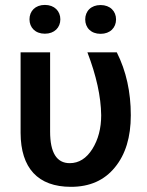

<svg xmlns="http://www.w3.org/2000/svg" viewBox="-20 -738 587 769"><path d="M98.1 -660.6C98.1 -627.9 121.1 -603 159.7 -603C198.2 -603 221.7 -627.9 221.7 -660.6C221.7 -693.4 198.2 -718.3 159.7 -718.3C121.1 -718.3 98.1 -693.4 98.1 -660.6ZM321.3 -660.2C321.3 -627.4 344.2 -602.5 382.8 -602.5C421.4 -602.5 444.8 -627.4 444.8 -660.2C444.8 -692.9 421.4 -717.8 382.8 -717.8C344.2 -717.8 321.3 -692.9 321.3 -660.2ZM62.5 -528.3V-205.6C63 -64.9 131.8 10.3 264.2 10.3C339.4 10.3 397.9 -15.6 440.4 -67.9C482.9 -119.6 503.9 -189 503.9 -276.4C503.9 -369.6 485.4 -453.6 447.8 -528.3H330.1C365.7 -435.5 384.3 -351.6 385.3 -276.4C385.3 -224.1 373.5 -179.2 350.1 -141.6C326.2 -103.5 295.9 -84.5 259.3 -84.5C207 -84.5 180.7 -126.5 180.7 -210.9V-528.3Z"/></svg>

Font: Roboto Medium
Style: Regular
Weight: 500
Designer: Google
Version: Version 2.137; 2017